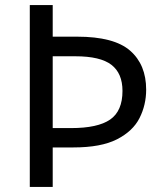

<svg xmlns="http://www.w3.org/2000/svg" viewBox="-20 -734 645 754"><path d="M554 -382Q554 -322 528 -270.5Q502 -219 439.5 -187Q377 -155 268 -155H187V0H97V-714H187V-590H283Q428 -590 491 -535Q554 -480 554 -382ZM259 -231Q364 -231 412.5 -264.5Q461 -298 461 -377Q461 -446 417.5 -479.5Q374 -513 276 -513H187V-231Z"/></svg>

Font: Noto Sans Hebrew Droid SemiBold
Style: Regular
Weight: 600
Designer: Monotype Design Team
Foundry: Monotype Imaging Inc.
Version: Version 1.100; ttfautohint (v1.8.4.7-5d5b)